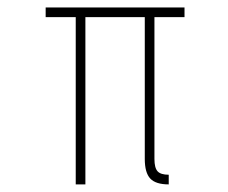

<svg xmlns="http://www.w3.org/2000/svg" viewBox="-20 -485 599 505"><path d="M100.1 -439.9V-465.3H465.3V-439.9H386.2V-66.9Q386.2 -43.5 394.5 -34.4Q402.8 -25.4 423.8 -25.4V0Q389.6 0 375.2 -15.4Q360.8 -30.8 360.8 -66.9V-439.9H204.6V0H179.2V-439.9Z"/></svg>

Font: Spartan MB Thin
Style: Regular
Weight: 100
Designer: Matt Bailey, Mirko Velimirovic
Foundry: Matt Bailey
Version: Version 1.005